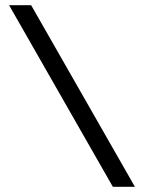

<svg xmlns="http://www.w3.org/2000/svg" viewBox="-20 -720 555 740"><path d="M15 -700H100L500 0H415Z"/></svg>

Font: Jost*
Style: Regular
Weight: 400
Version: Version 3.7